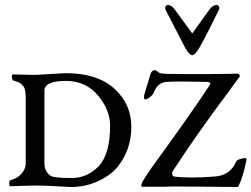

<svg xmlns="http://www.w3.org/2000/svg" viewBox="-20 -746 1007 769"><path d="M680 -708 750 -612 819 -708Q832 -726 848 -726Q854 -726 857 -720Q860 -714 856 -705Q803 -597 778 -554Q761 -525 750 -525Q739 -525 722 -554L644 -705Q640 -714 643 -720Q646 -726 652 -726Q667 -726 680 -708ZM840 -39Q902 -43 926 -99Q930 -109 962 -113Q965 -113 966.5 -110.5Q968 -108 967 -104Q952 -34 939 -9Q938 -8 937 -5Q936 -2 935.5 -0.5Q935 1 933 2Q931 3 929 3Q893 3 772 1.5Q651 0 643 2H550Q544 2 547 -8L550 -17Q553 -24 587 -74Q751 -299 821 -407Q827 -417 810 -418Q686 -421 646 -418Q610 -415 595 -373Q593 -367 581 -357.5Q569 -348 562 -348Q552 -348 560 -374Q582 -448 584 -453Q590 -465 600 -465Q605 -465 617 -455Q624 -450 658 -450Q813 -448 932 -451Q936 -451 939 -446Q942 -441 940 -439Q934 -432 898 -382Q764 -203 671 -59Q668 -54 670 -47Q672 -40 677 -39Q739 -31 840 -39ZM181 -43Q194 -33 267 -33Q330 -33 376 -81Q421 -130 421 -242Q421 -306 372.5 -363.5Q324 -421 246 -422Q158 -422 158 -383V-91Q158 -61 181 -43ZM263 3Q260 3 208.5 0Q157 -3 125 -3Q101 -3 63.5 -1.5Q26 0 21 0Q17 0 17 -11.5Q17 -23 21 -24Q48 -31 64 -48Q82 -67 83 -89V-350Q83 -390 74 -400Q64 -411 58.5 -414.5Q53 -418 34 -423Q31 -424 29 -430Q27 -436 27.5 -442Q28 -448 33 -448Q47 -448 73 -447Q99 -446 115 -446Q128 -446 181.5 -449.5Q235 -453 243 -453Q370 -453 438.5 -390.5Q507 -328 506 -235Q505 -146 452 -79Q425 -45 374 -21Q323 3 263 3Z"/></svg>

Font: EB Garamond
Style: SC
Weight: 400
Version: Version 000.010